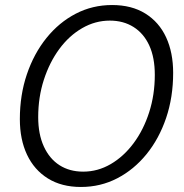

<svg xmlns="http://www.w3.org/2000/svg" viewBox="-20 -732 732 764"><path d="M302 12Q225 12 170.5 -22Q116 -56 87.5 -116.5Q59 -177 59 -258Q59 -354 87 -436.5Q115 -519 165 -581Q215 -643 281.5 -677.5Q348 -712 426 -712Q504 -712 558.5 -678Q613 -644 641 -583.5Q669 -523 669 -442Q669 -345 641 -262.5Q613 -180 563 -118.5Q513 -57 446.5 -22.5Q380 12 302 12ZM311 -49Q369 -49 420.5 -79Q472 -109 511.5 -162Q551 -215 573.5 -285Q596 -355 596 -434Q596 -503 574 -551Q552 -599 511.5 -624.5Q471 -650 417 -650Q359 -650 307 -620Q255 -590 216 -537Q177 -484 154.5 -414.5Q132 -345 132 -266Q132 -198 154.5 -149Q177 -100 217 -74.5Q257 -49 311 -49Z"/></svg>

Font: DM Sans 24pt Light
Style: Italic
Weight: 300
Italic angle: -10°
Designer: Colophon Foundry, Jonny Pinhorn
Foundry: Colophon Foundry
Version: Version 4.004;gftools[0.9.30]